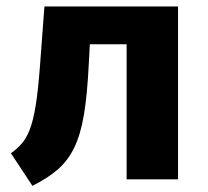

<svg xmlns="http://www.w3.org/2000/svg" viewBox="-20 -565 655 605"><path d="M541 -544.6V0H379V-425.6H263.1L259.5 -359Q254.9 -265.6 244.4 -203.1Q233.8 -140.5 213.8 -99.5Q193.8 -58.5 161.8 -30.8Q129.7 -3.1 82.1 20.5L14.4 -82.1Q33.8 -95.9 48.5 -112.6Q63.1 -129.2 73.8 -156.9Q84.6 -184.6 92.3 -231.5Q100 -278.5 105.6 -352.8L120 -544.6Z"/></svg>

Font: FiraCode Nerd Font Mono
Style: Bold
Weight: 700
Monospace: yes
Designer: Carrois Corporate, Edenspiekermann AG, Nikita Prokopov
Foundry: Carrois Corporate, Edenspiekermann AG, Nikita Prokopov
Version: Version 6.002;Nerd Fonts 3.3.0